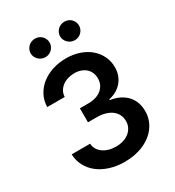

<svg xmlns="http://www.w3.org/2000/svg" viewBox="-221 -1068 1095 1204"><g transform="rotate(-30 326.0 -465.5)"><path d="M325.6 9.9Q268.1 9.9 219.8 -5.3Q171.5 -20.6 136.2 -47.9Q100.9 -75.3 80.6 -113.5Q60.4 -151.6 58.9 -197.8H192.5Q193.5 -175.4 204.2 -157.5Q214.8 -139.6 232.6 -127Q250.4 -114.3 274.1 -107.4Q297.9 -100.5 325.3 -100.5Q354.4 -100.5 378.9 -108.3Q403.4 -116.1 421.2 -130.5Q438.9 -144.9 448.7 -164.8Q458.5 -184.7 458.5 -208.8Q458.5 -233.3 448.7 -253.9Q438.9 -274.5 419.9 -289.4Q400.9 -304.3 373.8 -312.5Q346.6 -320.7 312.1 -320.7H247.9V-422.2H312.1Q340.6 -422.2 364 -429.9Q387.4 -437.5 404.3 -451.3Q421.2 -465.2 430.4 -484.7Q439.6 -504.3 439.6 -528.1Q439.6 -551.1 431.6 -570Q423.7 -588.8 408.9 -602.1Q394.2 -615.4 373.4 -622.9Q352.6 -630.3 327.1 -630.3Q301.8 -630.3 279.3 -623.4Q256.7 -616.5 239.7 -603.7Q222.7 -590.9 212.2 -572.6Q201.7 -554.3 201 -531.2H74.2Q75.3 -577.1 95.2 -614.9Q115.1 -652.7 149.1 -679.9Q183.2 -707 229 -722.1Q274.9 -737.2 327.8 -737.2Q382.1 -737.2 426.5 -721.4Q470.9 -705.6 502.1 -678.1Q533.4 -650.6 550.2 -614Q567.1 -577.4 567.1 -535.9Q567.1 -505.3 557.7 -479.2Q548.3 -453.1 531.1 -432.9Q513.8 -412.6 489.5 -398.8Q465.2 -384.9 435.7 -378.6V-372.9Q474.1 -367.5 503.6 -352.8Q533 -338.1 553.3 -316.1Q573.5 -294 583.8 -265.1Q594.1 -236.2 594.1 -202.1Q594.1 -171.5 585 -143.8Q576 -116.1 559.1 -92.5Q542.3 -68.9 518.3 -49.9Q494.3 -30.9 464.5 -17.6Q434.7 -4.3 399.7 2.8Q364.7 9.9 325.6 9.9ZM221.6 -807.5Q207.7 -807.5 195.1 -812.9Q182.5 -818.2 173.1 -827.4Q163.7 -836.6 158.2 -848.7Q152.7 -860.8 152.7 -874.3Q152.7 -888.5 158.2 -900.7Q163.7 -913 173.1 -922.1Q182.5 -931.1 195.1 -936.3Q207.7 -941.4 221.6 -941.4Q236.2 -941.4 248.6 -936.3Q261 -931.1 270.1 -922.1Q279.1 -913 284.4 -900.7Q289.8 -888.5 289.8 -874.3Q289.8 -860.8 284.4 -848.7Q279.1 -836.6 270.1 -827.4Q261 -818.2 248.6 -812.9Q236.2 -807.5 221.6 -807.5ZM434.7 -807.5Q420.8 -807.5 408.2 -812.9Q395.6 -818.2 386.2 -827.4Q376.8 -836.6 371.3 -848.7Q365.8 -860.8 365.8 -874.3Q365.8 -888.5 371.3 -900.7Q376.8 -913 386.2 -922.1Q395.6 -931.1 408.2 -936.3Q420.8 -941.4 434.7 -941.4Q449.2 -941.4 461.6 -936.3Q474.1 -931.1 483.1 -922.1Q492.2 -913 497.5 -900.7Q502.8 -888.5 502.8 -874.3Q502.8 -860.8 497.5 -848.7Q492.2 -836.6 483.1 -827.4Q474.1 -818.2 461.6 -812.9Q449.2 -807.5 434.7 -807.5Z"/></g></svg>

Font: Interop SemBd
Style: Regular
Weight: 600
Designer: Rasmus Andersson, Google, Jang Haemin
Foundry: jhaemin
Version: Version 1.008